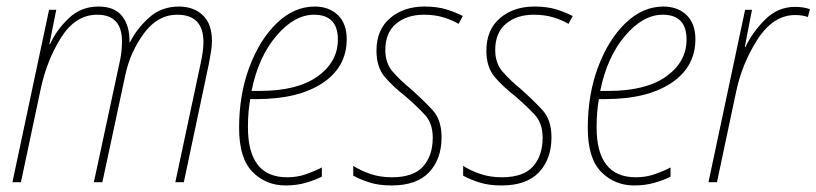

<svg xmlns="http://www.w3.org/2000/svg" viewBox="-20 -557 2496 587"><path d="M44 0 104 -283Q123 -373 167 -442.5Q211 -512 277 -512Q353 -512 353 -430Q353 -419 351.5 -402Q350 -385 346 -368L267 0H293L363 -327Q378 -398 420 -455Q462 -512 522 -512Q602 -512 602 -428Q602 -403 594 -366L516 0H542L619 -364Q622 -380 625 -398.5Q628 -417 628 -432Q628 -484 600 -510.5Q572 -537 527 -537Q473 -537 435 -502.5Q397 -468 377 -427H376Q377 -477 354 -507Q331 -537 281 -537Q228 -537 190.5 -501.5Q153 -466 133 -422H131L152 -527H130L18 0Z M964 -17V-45Q943 -34 916 -24.5Q889 -15 858 -15Q738 -15 738 -168Q738 -215 745 -254H764Q892 -254 966 -303Q1040 -352 1040 -437Q1040 -485 1013 -511Q986 -537 942 -537Q879 -537 826.5 -486.5Q774 -436 742.5 -352Q711 -268 711 -166Q711 -73 752 -31.5Q793 10 853 10Q887 10 916 1.5Q945 -7 964 -17ZM940 -512Q1013 -512 1013 -436Q1013 -368 951 -323.5Q889 -279 774 -279H749Q770 -383 825 -447.5Q880 -512 940 -512Z M1330 -137Q1330 -191 1302 -221Q1274 -251 1236 -285Q1203 -312 1180.5 -338Q1158 -364 1158 -404Q1158 -457 1191 -484.5Q1224 -512 1276 -512Q1310 -512 1337 -503.5Q1364 -495 1382 -484L1395 -508Q1374 -519 1345.5 -528Q1317 -537 1278 -537Q1214 -537 1172.5 -501.5Q1131 -466 1131 -402Q1131 -351 1157 -321Q1183 -291 1219 -263Q1255 -232 1279 -206Q1303 -180 1303 -136Q1303 -81 1273.5 -48Q1244 -15 1178 -15Q1142 -15 1111.5 -25.5Q1081 -36 1060 -50V-20Q1077 -10 1107 0Q1137 10 1177 10Q1254 10 1292 -30.5Q1330 -71 1330 -137Z M1666 -137Q1666 -191 1638 -221Q1610 -251 1572 -285Q1539 -312 1516.5 -338Q1494 -364 1494 -404Q1494 -457 1527 -484.5Q1560 -512 1612 -512Q1646 -512 1673 -503.5Q1700 -495 1718 -484L1731 -508Q1710 -519 1681.5 -528Q1653 -537 1614 -537Q1550 -537 1508.5 -501.5Q1467 -466 1467 -402Q1467 -351 1493 -321Q1519 -291 1555 -263Q1591 -232 1615 -206Q1639 -180 1639 -136Q1639 -81 1609.5 -48Q1580 -15 1514 -15Q1478 -15 1447.5 -25.5Q1417 -36 1396 -50V-20Q1413 -10 1443 0Q1473 10 1513 10Q1590 10 1628 -30.5Q1666 -71 1666 -137Z M2030 -17V-45Q2009 -34 1982 -24.5Q1955 -15 1924 -15Q1804 -15 1804 -168Q1804 -215 1811 -254H1830Q1958 -254 2032 -303Q2106 -352 2106 -437Q2106 -485 2079 -511Q2052 -537 2008 -537Q1945 -537 1892.5 -486.5Q1840 -436 1808.5 -352Q1777 -268 1777 -166Q1777 -73 1818 -31.5Q1859 10 1919 10Q1953 10 1982 1.5Q2011 -7 2030 -17ZM2006 -512Q2079 -512 2079 -436Q2079 -368 2017 -323.5Q1955 -279 1840 -279H1815Q1836 -383 1891 -447.5Q1946 -512 2006 -512Z M2172 0 2230 -274Q2248 -362 2296 -436.5Q2344 -511 2411 -511Q2433 -511 2450 -505L2456 -529Q2436 -536 2411 -536Q2358 -536 2319 -497Q2280 -458 2259 -413H2257L2279 -527H2258L2146 0Z"/></svg>

Font: Noto Sans Display SemiCondensed Thin
Style: Italic
Weight: 250
Width: 4
Designer: Monotype Design team
Foundry: Monotype Imaging Inc.
Version: 1.000